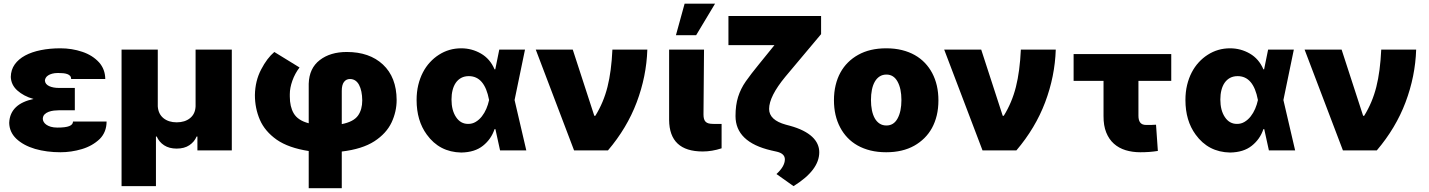

<svg xmlns="http://www.w3.org/2000/svg" viewBox="-20 -814 7733 1039"><path d="M306.8 9.9Q233 9.9 169.7 -8.2Q106.5 -27 67.8 -63.6Q30.9 -99.4 29.8 -149.1Q30.9 -175.8 40.1 -196.9Q49.4 -218 66.2 -234Q83.1 -250 107.1 -261Q131 -272 161.6 -278.4Q133.9 -286.2 112.2 -297.8Q90.6 -309.3 73.5 -324.6Q40.1 -354.8 38.4 -397.7Q39.1 -436.4 59.7 -465.4Q80.3 -494.3 116.3 -513.7Q152.3 -533 201.2 -542.8Q250 -552.6 306.8 -552.6Q369.3 -552.6 425.1 -533.7Q480.5 -515.3 516.3 -476.2Q549 -439.3 549.7 -386.4H365.1Q365.1 -396.7 359.6 -403.1Q354 -409.4 344.5 -413Q334.9 -416.5 321.9 -417.8Q308.9 -419 294 -419Q275.6 -419 262.3 -415.3Q248.9 -411.6 240.2 -405.7Q231.5 -399.9 227.5 -392.6Q223.4 -385.3 223 -377.8Q224.4 -358.3 246.1 -348Q267.4 -338.1 299.7 -338.1H384.9V-217.3H299.7Q286.9 -217.3 271.7 -215.6Q256.4 -213.8 243.1 -208.8Q229.8 -203.8 220.9 -194.8Q212 -185.7 211.6 -170.5Q212 -162.6 216.4 -154.5Q220.9 -146.3 230.5 -139.4Q240.1 -132.5 255 -128Q269.9 -123.6 291.2 -123.6Q334.9 -123.6 354.9 -131.7Q375 -139.9 375 -156.2H556.8Q556.5 -99.1 519.9 -62.1Q480.1 -24.1 422.9 -7.1Q365.8 9.9 306.8 9.9Z M823.9 193.2H637.8V-545.5H833.8V-238.6Q836.6 -197.4 864.3 -174.7Q892.4 -152 936.1 -152Q980.5 -152 1008.5 -174.7Q1036.6 -197.4 1038.4 -238.6V-545.5H1234.4V0H1048.3V-75.3H1044Q1032 -46.5 1004.8 -28.2Q977.6 -9.9 936.1 -9.9Q895.6 -9.9 868.3 -27.7Q840.9 -45.5 828.1 -75.3H823.9Z M1829.5 204.5H1650.6V3.2Q1541.9 -13.5 1477.6 -57.9Q1413.4 -103.3 1386.4 -165.5Q1359.4 -228 1359.4 -299.7Q1360.8 -376.4 1393.1 -437.9Q1425.1 -499.6 1464.5 -532.7L1600.9 -448.9Q1576 -416.2 1562.1 -377.1Q1548.3 -338.1 1548.3 -304.7V-291.9Q1548.3 -236.9 1569.2 -201Q1591.6 -162.3 1650.6 -147V-360.8Q1653.1 -445 1710.6 -489Q1767.4 -532.7 1856.5 -532.7Q1979.4 -532.7 2052.2 -464.8Q2125.7 -396 2126.4 -273.1Q2126.4 -210.2 2099.1 -151.6Q2070.7 -91.6 2005.7 -49.4Q1940 -7.1 1829.5 6ZM1829.5 -142.4Q1893.5 -154.8 1917.6 -188.9Q1940.3 -221.2 1940.3 -271Q1939.6 -323.5 1922.9 -354.8Q1905.9 -386.4 1873.6 -386.4Q1853.3 -386.4 1841.4 -370.4Q1829.5 -354.4 1829.5 -322.4Z M2475.9 11.4Q2358 9.2 2289.4 -85.9Q2234.4 -161.2 2234.4 -272.7Q2234.4 -316.4 2243.4 -353.9Q2252.5 -391.3 2268.5 -422.1Q2284.4 -452.8 2306.5 -476.7Q2328.5 -500.7 2354.8 -517.4Q2409.4 -552.6 2475.9 -552.6Q2533.4 -552.6 2582.7 -524.1Q2632.1 -495.7 2656.2 -438.9H2660.2L2681.8 -545.5H2821L2764.6 -272.7L2828.1 0H2686.1L2660.9 -115.1H2656.2Q2638.1 -60.7 2593.4 -25.2Q2549 10.3 2475.9 11.4ZM2512.8 -143.5Q2535.5 -143.1 2554.3 -154.5Q2573.2 -165.8 2587.5 -184.1Q2601.9 -202.4 2611.7 -225.3Q2621.4 -248.2 2626.4 -271.3L2626.8 -272.7L2626.4 -274.1Q2602.3 -402 2517 -402Q2493.6 -402 2476 -392.6Q2458.5 -383.2 2446.7 -366.3Q2435 -349.4 2429.2 -326.3Q2423.3 -303.3 2423.3 -275.6Q2423.3 -217 2447.8 -180.4Q2472.3 -143.5 2512.8 -143.5Z M3269.9 0H3086.6L2879.3 -545.5H3079.5L3196 -187.5H3201.7Q3246.1 -259.2 3267.4 -343.8Q3288.7 -428.3 3294 -545.5H3483Q3478.3 -400.6 3425.4 -260.3Q3372.9 -121.1 3269.9 0Z M3782.7 5.7Q3602.3 5.7 3600.9 -164.8V-545.5H3789.8L3786.9 -194.6Q3786.9 -180.8 3789.6 -171Q3792.3 -161.2 3798.5 -155Q3804.7 -148.8 3815 -146.1Q3825.3 -143.5 3840.9 -143.5H3884.9V-11.4Q3832.7 5.7 3782.7 5.7ZM3747.2 -623.6H3637.8L3684.7 -794H3849.4Z M4274.1 193.2 4181.8 127.8Q4226.9 86.6 4227.3 48.7Q4227.3 17.4 4184.7 7.1L4153.4 0Q3960.2 -45.1 3960.2 -186.1Q3960.2 -245 3974.1 -289.4Q3981.2 -311.8 3991.5 -332.7Q4001.8 -353.7 4016 -373.9Q4030.2 -394.2 4047.6 -416.7Q4065 -439.3 4085.6 -464.5L4170.8 -569.6H3921.9V-727.3H4423.3V-629.3L4230.1 -399.1Q4142 -292.3 4142 -224.4Q4142 -164.1 4233 -139.2L4254.3 -133.5Q4295.5 -122.2 4325.5 -107.1Q4355.5 -92 4375 -73.7Q4394.5 -55.4 4403.9 -34.4Q4413.4 -13.5 4413.4 9.9Q4413.4 107.2 4274.1 193.2Z M4775.6 9.9Q4729.4 9.9 4690.7 0.4Q4652 -9.2 4620.7 -26.8Q4589.5 -44.4 4566.1 -69.1Q4542.6 -93.8 4526.6 -124.3Q4492.9 -187.9 4492.9 -271.3Q4492.9 -315.3 4502 -353Q4511 -390.6 4527.9 -421.3Q4544.7 -452.1 4568.9 -476Q4593 -500 4623.6 -517Q4686.8 -552.6 4775.6 -552.6Q4822.1 -552.6 4860.8 -543Q4899.5 -533.4 4930.6 -515.8Q4961.6 -498.2 4985.1 -473.5Q5008.5 -448.9 5024.5 -418.7Q5058.2 -355.1 5058.2 -271.3Q5058.2 -226.9 5049.2 -189.5Q5040.1 -152 5023.3 -121.3Q5006.4 -90.6 4982.1 -66.6Q4957.7 -42.6 4927.6 -25.6Q4864.3 9.9 4775.6 9.9ZM4777 -134.9Q4816.4 -134.9 4837 -172.6Q4858 -210.6 4858 -272.7Q4858 -334.5 4837 -372.5Q4816.1 -410.5 4777 -410.5Q4756 -410.5 4740.2 -400.4Q4724.4 -390.3 4714 -372Q4703.5 -353.7 4698.3 -328.3Q4693.2 -302.9 4693.2 -272.7Q4693.2 -242.9 4698.3 -217.5Q4703.5 -192.1 4713.8 -173.8Q4724.1 -155.5 4739.9 -145.2Q4755.7 -134.9 4777 -134.9Z M5480.1 0H5296.9L5089.5 -545.5H5289.8L5406.2 -187.5H5411.9Q5456.3 -259.2 5477.6 -343.8Q5498.9 -428.3 5504.3 -545.5H5693.2Q5688.6 -400.6 5635.7 -260.3Q5583.1 -121.1 5480.1 0Z M6150.6 9.9Q6108 9.9 6071.4 -1.2Q6034.8 -12.4 6008 -36.2Q5981.2 -60 5966.3 -97.1Q5951.3 -134.2 5951.7 -186.1V-376.4H5789.8V-521.3H6318.2V-376.4H6140.6V-187.5Q6140.6 -176.1 6142.8 -167.1Q6144.9 -158 6149.7 -151.5Q6154.5 -144.9 6162.6 -141.3Q6170.8 -137.8 6183.2 -137.8Q6200.6 -137.8 6213.6 -138.1Q6226.6 -138.5 6235.8 -139.2L6245.7 2.8Q6223.4 6.4 6199.8 8.2Q6176.1 9.9 6150.6 9.9Z M6636.4 11.4Q6518.5 9.2 6449.9 -85.9Q6394.9 -161.2 6394.9 -272.7Q6394.9 -316.4 6403.9 -353.9Q6413 -391.3 6429 -422.1Q6445 -452.8 6467 -476.7Q6489 -500.7 6515.3 -517.4Q6570 -552.6 6636.4 -552.6Q6693.9 -552.6 6743.3 -524.1Q6792.6 -495.7 6816.8 -438.9H6820.7L6842.3 -545.5H6981.5L6925.1 -272.7L6988.6 0H6846.6L6821.4 -115.1H6816.8Q6798.7 -60.7 6753.9 -25.2Q6709.5 10.3 6636.4 11.4ZM6673.3 -143.5Q6696 -143.1 6714.8 -154.5Q6733.7 -165.8 6748 -184.1Q6762.4 -202.4 6772.2 -225.3Q6782 -248.2 6786.9 -271.3L6787.3 -272.7L6786.9 -274.1Q6762.8 -402 6677.6 -402Q6654.1 -402 6636.5 -392.6Q6619 -383.2 6607.2 -366.3Q6595.5 -349.4 6589.7 -326.3Q6583.8 -303.3 6583.8 -275.6Q6583.8 -217 6608.3 -180.4Q6632.8 -143.5 6673.3 -143.5Z M7430.4 0H7247.2L7039.8 -545.5H7240.1L7356.5 -187.5H7362.2Q7406.6 -259.2 7427.9 -343.8Q7449.2 -428.3 7454.5 -545.5H7643.5Q7638.8 -400.6 7585.9 -260.3Q7533.4 -121.1 7430.4 0Z"/></svg>

Font: Linik Sans Black
Style: Regular
Weight: 900
Designer: Fonts by Rasmus Andersson / Changes by Cristiano Sobral with parts from Marc Monis
Foundry: rsms
Version: Version 3.020; ttfautohint (v1.6)